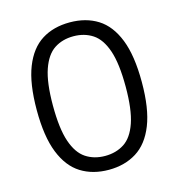

<svg xmlns="http://www.w3.org/2000/svg" viewBox="-111 -848 889 955"><g transform="rotate(-15 333.0 -370.5)"><path d="M333 9.5Q250.5 9.5 189.8 -28.5Q129 -66.5 95.8 -150Q62.5 -233.5 62.5 -370Q62.5 -506.5 95.5 -590Q128.5 -673.5 189 -711.5Q249.5 -749.5 333 -749.5Q416.5 -749.5 477 -711.5Q537.5 -673.5 570.5 -590Q603.5 -506.5 603.5 -370Q603.5 -233.5 570.2 -150Q537 -66.5 476 -28.5Q415 9.5 333 9.5ZM333 -62Q389.5 -62 431.8 -89.5Q474 -117 497 -184Q520 -251 520 -368.5Q520 -488 497 -555.2Q474 -622.5 431.8 -650.2Q389.5 -678 333 -678Q276.5 -678 234.5 -650.5Q192.5 -623 169.2 -556Q146 -489 146 -371.5Q146 -252 169 -184.8Q192 -117.5 234.2 -89.8Q276.5 -62 333 -62Z"/></g></svg>

Font: Encode Sans SC SemiExpanded
Style: Regular
Weight: 400
Width: 6
Designer: Multiple Designers
Foundry: Impallari Type
Version: Version 3.002